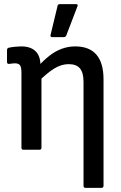

<svg xmlns="http://www.w3.org/2000/svg" viewBox="-20 -726 588 931"><path d="M395 185Q385 185 385 175V-329Q385 -374 367.5 -394.5Q350 -415 313 -415Q278 -415 243.5 -394Q209 -373 165 -329L161 -401Q191 -433 219.5 -455.5Q248 -478 279.5 -489.5Q311 -501 345 -501Q413 -501 447.5 -461Q482 -421 482 -341V175Q482 185 471 185ZM93 0Q84 0 84 -10V-372Q84 -400 77 -409.5Q70 -419 52 -419Q46 -419 38.5 -418Q31 -417 24 -416Q14 -416 14 -425V-484Q14 -493 24 -495Q39 -498 55 -499.5Q71 -501 83 -501Q128 -501 152 -478Q176 -455 176 -411V-391L181 -359V-10Q181 0 171 0ZM233 -546Q223 -546 225 -556L259 -697Q260 -706 271 -706H348Q361 -706 355 -694L301 -553Q297 -546 290 -546Z"/></svg>

Font: Sofia Sans Semi Condensed SemiBold
Style: Regular
Weight: 600
Designer: Botio Nikoltchev, Ani Petrova
Foundry: lettersoup
Version: Version 4.100